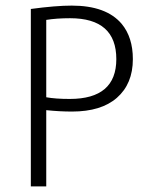

<svg xmlns="http://www.w3.org/2000/svg" viewBox="-20 -665 544 685"><path d="M90 0V-633Q179 -645 236 -645Q359 -645 414 -580Q454 -532 454 -454Q454 -366 397 -316Q341 -267 237 -267Q192 -267 145 -272V0ZM145 -594V-318Q178 -312 229 -312Q395 -312 395 -454Q395 -600 230 -600Q182 -600 145 -594Z"/></svg>

Font: Tajawal Light
Style: Regular
Weight: 300
Designer: Boutros Fonts
Foundry: Created by Boutros International 2017
Version: Version 1.700